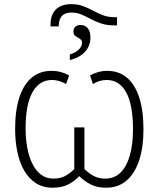

<svg xmlns="http://www.w3.org/2000/svg" viewBox="-20 -875 747 905"><path d="M360.4 -757.3Q380.9 -757.3 393.6 -741.9Q406.2 -726.6 406.2 -698.7Q406.2 -673.3 395.5 -652.1Q384.8 -630.9 363.3 -615.5Q341.8 -600.1 309.1 -591.8V-618.2Q338.4 -627.4 352.5 -642.6Q366.7 -657.7 366.7 -673.3Q366.7 -683.6 360.6 -688.7Q354.5 -693.8 346.7 -698Q338.9 -702.1 332.5 -708Q326.2 -713.9 326.2 -726.1Q326.2 -741.2 335.4 -749.3Q344.7 -757.3 360.4 -757.3ZM315.4 -855.5Q346.7 -855.5 371.1 -846.4Q395.5 -837.4 418 -825.2Q440.4 -813 464.8 -803.5Q489.3 -793.9 521 -793.9H531.7V-755.4H519Q483.9 -755.4 456.8 -764.4Q429.7 -773.4 407.7 -785.4Q385.7 -797.4 363.8 -806.6Q341.8 -815.9 317.4 -815.9Q286.1 -815.9 271.5 -799.6Q256.8 -783.2 256.8 -750.5H218.3V-759.3Q218.3 -782.2 224.4 -799.8Q230.5 -817.4 242.7 -829.8Q254.9 -842.3 273.2 -848.9Q291.5 -855.5 315.4 -855.5ZM228 9.8Q182.1 9.8 148.7 -12Q115.2 -33.7 93.5 -71.8Q71.8 -109.9 61.5 -160.2Q51.3 -210.4 51.3 -267.6Q51.3 -354.5 71.3 -415.8Q91.3 -477.1 129.4 -509Q167.5 -541 222.2 -541Q246.6 -541 267.6 -535.2Q288.6 -529.3 305.7 -519.5L291.5 -479Q276.4 -487.3 259.8 -492.7Q243.2 -498 224.6 -498Q165 -498 132.8 -439.7Q100.6 -381.3 100.6 -270Q100.6 -222.2 108.4 -179.4Q116.2 -136.7 132.3 -103.8Q148.4 -70.8 173.1 -52Q197.8 -33.2 231.4 -33.2Q264.6 -33.2 286.6 -45.2Q308.6 -57.1 330.1 -77.6V-274.4H377.9V-78.1Q392.6 -64.5 407 -54.2Q421.4 -43.9 438.2 -38.6Q455.1 -33.2 477.5 -33.2Q519 -33.2 547.9 -61.3Q576.7 -89.4 591.8 -141.6Q606.9 -193.8 606.9 -266.1Q606.9 -381.3 574.7 -439.7Q542.5 -498 482.9 -498Q464.8 -498 448.7 -492.9Q432.6 -487.8 418 -479L404.3 -519.5Q421.4 -528.8 441.7 -534.9Q461.9 -541 485.8 -541Q540 -541 578.1 -509Q616.2 -477.1 636.2 -415.5Q656.2 -354 656.2 -265.1Q656.2 -179.2 635.5 -117.7Q614.7 -56.2 575.7 -23.2Q536.6 9.8 480.5 9.8Q436 9.8 405.3 -6.8Q374.5 -23.4 353.5 -44.9Q333 -22 302.5 -6.1Q272 9.8 228 9.8Z"/></svg>

Font: Open Sans SemiCondensed Light
Style: Regular
Weight: 300
Width: 4
Designer: Monotype Design Team
Foundry: Monotype Imaging Inc.
Version: Version 3.000